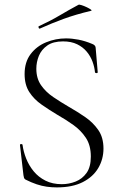

<svg xmlns="http://www.w3.org/2000/svg" viewBox="-20 -803 525 835"><path d="M138 -504Q138 -462 158.5 -432.5Q179 -403 211.5 -381Q244 -359 280 -338Q317 -317 351 -293.5Q385 -270 407.5 -237.5Q430 -205 430 -157Q430 -111 407.5 -72.5Q385 -34 340 -11Q295 12 227 12Q205 12 183.5 9Q162 6 139.5 -1.5Q117 -9 91 -22Q86 -25 84.5 -29.5Q83 -34 82 -41L67 -171Q66 -176 71.5 -176.5Q77 -177 78 -173Q82 -143 94 -113Q106 -83 126.5 -58Q147 -33 177.5 -17.5Q208 -2 249 -2Q280 -2 309 -13.5Q338 -25 356.5 -51Q375 -77 375 -122Q375 -171 353.5 -203.5Q332 -236 299 -259.5Q266 -283 229 -304Q194 -325 161 -348Q128 -371 107.5 -402.5Q87 -434 87 -481Q87 -533 113 -567.5Q139 -602 180.5 -619Q222 -636 267 -636Q293 -636 321.5 -630.5Q350 -625 381 -612Q389 -609 392.5 -604.5Q396 -600 396 -595L405 -489Q405 -485 399.5 -485Q394 -485 393 -489Q391 -511 382.5 -534.5Q374 -558 357.5 -578Q341 -598 315.5 -610.5Q290 -623 254 -623Q211 -623 185.5 -605Q160 -587 149 -560Q138 -533 138 -504ZM154 -679Q150 -677 148 -682.5Q146 -688 149 -689Q199 -712 239.5 -736Q280 -760 321 -782Q324 -784 335 -780.5Q346 -777 357.5 -771.5Q369 -766 375 -761.5Q381 -757 376 -756Q309 -740 257 -721Q205 -702 154 -679Z"/></svg>

Font: Cormorant Garamond Light
Style: Regular
Weight: 300
Designer: Christian Thalmann (Catharsis Fonts)
Foundry: Catharsis Fonts
Version: Version 4.001